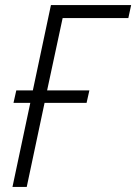

<svg xmlns="http://www.w3.org/2000/svg" viewBox="-20 -734 535 754"><path d="M29 0 99 -330H33L44 -379H109L180 -714H495L484 -663H226L165 -379H331L320 -330H155L85 0Z"/></svg>

Font: Noto Sans SemiCondensed Light
Style: Italic
Weight: 300
Width: 4
Italic angle: -12°
Designer: Monotype Design Team
Foundry: Monotype Imaging Inc.
Version: Version 2.013; ttfautohint (v1.8.4.7-5d5b)